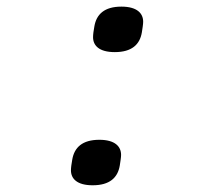

<svg xmlns="http://www.w3.org/2000/svg" viewBox="-20 -545 640 574"><path d="M257.1 8.9C307.9 8.9 332 -13.8 338.1 -50.1C339.8 -62.1 342 -73.9 342 -82C342 -106.9 323.9 -127.1 277 -127.1C225.9 -127.1 202.1 -104 196 -67.8C193.9 -56.1 192.1 -44 192.1 -35.9C192.1 -11 209.9 8.9 257.1 8.9ZM258.2 -433.9C258.2 -409.1 275.9 -389.2 323.2 -389.2C373.9 -389.2 398.1 -411.9 404.1 -448.2C405.9 -460.2 408 -471.9 408 -480.1C408 -505 389.9 -525.2 343 -525.2C291.9 -525.2 268.1 -502.1 262.1 -465.9C259.9 -454.2 258.2 -442.1 258.2 -433.9Z"/></svg>

Font: Margiela Mono Italic Italic
Style: Regular
Weight: 400
Designer: Mike Abbink, Paul van der Laan, Pieter van Rosmalen
Foundry: Bold Monday
Version: Version 2.003 2021